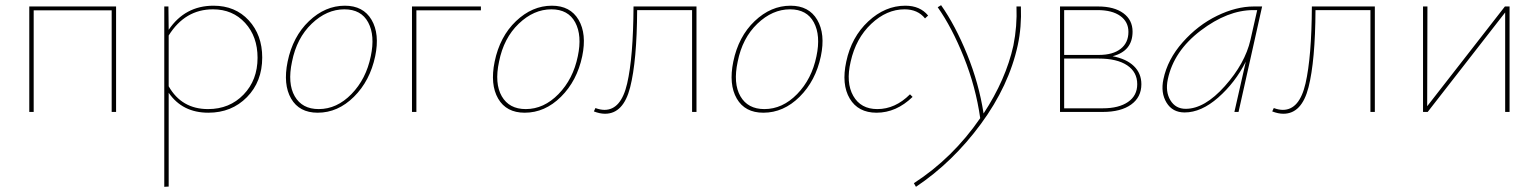

<svg xmlns="http://www.w3.org/2000/svg" viewBox="-20 -432 5939 741"><path d="M428 -407V0H411V-392H110V0H93V-407Z M804 -410Q888 -410 940 -353.5Q992 -297 992 -210Q992 -117 933 -57Q874 3 784 3Q684 3 631 -74V288L614 289V-407H630L631 -317Q694 -410 804 -410ZM783 -11Q866 -11 920 -67Q974 -123 974 -209Q974 -291 926 -343.5Q878 -396 802 -396Q694 -396 631 -295V-99Q681 -11 783 -11Z M1206 3Q1135 3 1103.5 -51.5Q1072 -106 1090 -194Q1110 -291 1172.5 -350.5Q1235 -410 1311 -410Q1382 -410 1414 -355.5Q1446 -301 1428 -215Q1408 -120 1346 -58.5Q1284 3 1206 3ZM1210 -11Q1280 -11 1336.5 -69Q1393 -127 1411 -215Q1428 -295 1401 -345.5Q1374 -396 1309 -396Q1241 -396 1183 -340.5Q1125 -285 1107 -194Q1089 -110 1117.5 -60.5Q1146 -11 1210 -11Z M1836 -407V-392H1587V0H1570V-407Z M2005 3Q1934 3 1902.5 -51.5Q1871 -106 1889 -194Q1909 -291 1971.5 -350.5Q2034 -410 2110 -410Q2181 -410 2213 -355.5Q2245 -301 2227 -215Q2207 -120 2145 -58.5Q2083 3 2005 3ZM2009 -11Q2079 -11 2135.5 -69Q2192 -127 2210 -215Q2227 -295 2200 -345.5Q2173 -396 2108 -396Q2040 -396 1982 -340.5Q1924 -285 1906 -194Q1888 -110 1916.5 -60.5Q1945 -11 2009 -11Z M2668 -407V0H2651V-393H2439Q2438 -197 2412 -95Q2386 7 2315 7Q2295 7 2272 -2L2278 -15Q2297 -8 2313 -8Q2377 -8 2400.5 -110Q2424 -212 2425 -407Z M2926 3Q2855 3 2823.5 -51.5Q2792 -106 2810 -194Q2830 -291 2892.5 -350.5Q2955 -410 3031 -410Q3102 -410 3134 -355.5Q3166 -301 3148 -215Q3128 -120 3066 -58.5Q3004 3 2926 3ZM2930 -11Q3000 -11 3056.5 -69Q3113 -127 3131 -215Q3148 -295 3121 -345.5Q3094 -396 3029 -396Q2961 -396 2903 -340.5Q2845 -285 2827 -194Q2809 -110 2837.5 -60.5Q2866 -11 2930 -11Z M3550 -361Q3522 -396 3471 -396Q3402 -396 3342.5 -340Q3283 -284 3263 -194Q3244 -113 3273 -62Q3302 -11 3366 -11Q3435 -11 3492 -68L3502 -58Q3439 3 3363 3Q3292 3 3259.5 -51.5Q3227 -106 3246 -194Q3266 -289 3331 -349.5Q3396 -410 3474 -410Q3531 -410 3562 -372Z M3920 -407Q3923 -327 3908 -258Q3874 -101 3765.5 46.5Q3657 194 3515 289L3507 275Q3657 178 3763 24Q3746 -96 3700 -211Q3654 -326 3599 -404L3612 -412Q3667 -334 3712.5 -222Q3758 -110 3776 6Q3862 -125 3891 -256Q3906 -331 3903 -407Z M4274 -215Q4327 -205 4356 -177Q4385 -149 4385 -107Q4385 -57 4345.5 -28.5Q4306 0 4236 0H4071V-407H4218Q4280 -407 4315.5 -381Q4351 -355 4351 -310Q4351 -235 4274 -215ZM4216 -393H4087V-220H4221Q4275 -220 4305 -243.5Q4335 -267 4335 -309Q4335 -348 4303.5 -370.5Q4272 -393 4216 -393ZM4236 -14Q4298 -14 4333.5 -38.5Q4369 -63 4369 -107Q4369 -154 4330 -180Q4291 -206 4220 -206H4087V-14Z M4819 -407H4851L4760 0H4744L4788 -194Q4747 -113 4681.5 -55.5Q4616 2 4552 2Q4505 2 4482 -36Q4459 -74 4470 -126Q4486 -203 4544.5 -269Q4603 -335 4677 -371Q4751 -407 4819 -407ZM4556 -12Q4629 -12 4707 -99.5Q4785 -187 4806 -278L4832 -393H4817Q4718 -393 4614 -314Q4510 -235 4487 -126Q4477 -78 4497 -45Q4517 -12 4556 -12Z M5286 -407V0H5269V-393H5057Q5056 -197 5030 -95Q5004 7 4933 7Q4913 7 4890 -2L4896 -15Q4915 -8 4931 -8Q4995 -8 5018.5 -110Q5042 -212 5043 -407Z M5806 -407V0H5789V-384L5490 0H5472V-407H5489L5488 -22L5788 -407Z"/></svg>

Font: EauTestText Thin
Style: Italic
Weight: 250
Italic angle: -12°
Designer: Christian Thalmann (Catharsis Fonts)
Version: Version 0.001;PS 000.001;hotconv 1.0.88;makeotf.lib2.5.64775